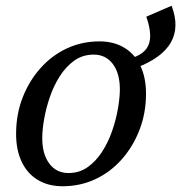

<svg xmlns="http://www.w3.org/2000/svg" viewBox="-20 -636 630 668"><path d="M198 12Q148 12 111.5 -10Q75 -32 55.5 -73Q36 -114 36 -170Q36 -238 58.5 -296Q81 -354 120.5 -398.5Q160 -443 212.5 -467.5Q265 -492 326 -492Q376 -492 412.5 -470Q449 -448 468.5 -407Q488 -366 488 -310Q488 -243 465.5 -184.5Q443 -126 403.5 -81.5Q364 -37 311.5 -12.5Q259 12 198 12ZM218 -34Q256 -34 285 -54.5Q314 -75 335.5 -108.5Q357 -142 370.5 -181.5Q384 -221 390.5 -259Q397 -297 397 -325Q397 -381 372.5 -413.5Q348 -446 306 -446Q268 -446 239 -425.5Q210 -405 188.5 -371.5Q167 -338 153.5 -298.5Q140 -259 133.5 -221.5Q127 -184 127 -155Q127 -100 151.5 -67Q176 -34 218 -34ZM489 -578 577 -616Q633 -469 456 -401L404 -381V-419L452 -439Q478 -450 490.5 -468Q503 -486 502.5 -513.5Q502 -541 489 -578Z"/></svg>

Font: Platypi Light
Style: Italic
Weight: 300
Italic angle: -13°
Designer: David Sargent
Foundry: Bolt Cutter Type
Version: Version 1.200